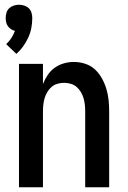

<svg xmlns="http://www.w3.org/2000/svg" viewBox="-20 -789 540 809"><path d="M49 -562 6 -603Q19 -615 28 -629Q37 -643 43 -659Q34 -661 26.5 -666Q19 -671 13.5 -678.5Q8 -686 6 -695Q4 -704 4 -713Q4 -725 7.5 -736Q11 -747 19 -754.5Q27 -762 38 -765.5Q49 -769 60 -769Q71 -769 82 -765.5Q93 -762 101 -754.5Q109 -747 112.5 -736Q116 -725 116 -713Q116 -692 112 -671Q108 -650 99 -630.5Q90 -611 77.5 -593.5Q65 -576 49 -562ZM60 0V-520H161V-435Q169 -455 181 -473Q193 -491 210.5 -503.5Q228 -516 249 -522Q270 -528 291 -528Q315 -528 338.5 -520.5Q362 -513 379.5 -497Q397 -481 409 -459.5Q421 -438 428 -415Q435 -392 437.5 -368Q440 -344 440 -320V0H339V-320Q339 -334 337.5 -348Q336 -362 332 -375.5Q328 -389 320.5 -401.5Q313 -414 302.5 -423Q292 -432 278 -436Q264 -440 250 -440Q236 -440 222 -436Q208 -432 197.5 -423Q187 -414 179.5 -401.5Q172 -389 168 -375.5Q164 -362 162.5 -348Q161 -334 161 -320V0Z"/></svg>

Font: Zed Mono Semibold
Style: Regular
Weight: 600
Monospace: yes
Designer: Belleve Invis
Foundry: Belleve Invis
Version: Version 1.0.0; ttfautohint (v1.8.4)